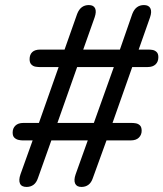

<svg xmlns="http://www.w3.org/2000/svg" viewBox="-20 -732 646 759"><path d="M85 7Q65 7 59 -6.5Q53 -20 61 -43L113 -188L138 -177H69Q62 -177 53 -179Q44 -181 37 -187.5Q30 -194 30 -208Q30 -225 41 -235.5Q52 -246 72 -246H159L131 -238L216 -479L237 -467H135Q129 -467 120 -468.5Q111 -470 104 -477Q97 -484 97 -498Q97 -516 107.5 -526Q118 -536 139 -536H261L231 -524L285 -677Q292 -695 303.5 -703.5Q315 -712 331 -712Q350 -712 356 -699Q362 -686 354 -663L309 -536H454L503 -677Q510 -695 521.5 -703.5Q533 -712 549 -712Q568 -712 574.5 -699Q581 -686 573 -663L524 -524L499 -536H567Q575 -536 583.5 -534.5Q592 -533 599 -526.5Q606 -520 606 -506Q606 -488 595 -477.5Q584 -467 564 -467H478L507 -479L422 -238L399 -246H501Q508 -246 517 -244.5Q526 -243 533 -236.5Q540 -230 540 -215Q540 -199 529 -188Q518 -177 497 -177H376L405 -188L347 -28Q341 -10 329.5 -1.5Q318 7 302 7Q283 7 277 -6.5Q271 -20 279 -43L327 -177H183L130 -28Q124 -10 112.5 -1.5Q101 7 85 7ZM207 -246H351L430 -467H285Z"/></svg>

Font: Nunito ExtraLight SemiBold
Style: Italic
Weight: 600
Italic angle: -9°
Version: Version 3.602